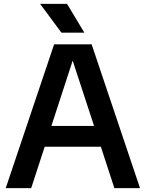

<svg xmlns="http://www.w3.org/2000/svg" viewBox="-20 -968 750 988"><path d="M568.5 0 499 -213H210L140.5 0H9.5L258.5 -740H451.5L700.5 0ZM244.5 -320H464L354 -656ZM296 -800 186.5 -948H325L414 -800Z"/></svg>

Font: Encode Sans SemiBold
Style: Regular
Weight: 600
Designer: Multiple Designers
Foundry: Impallari Type
Version: Version 2.000